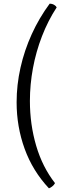

<svg xmlns="http://www.w3.org/2000/svg" viewBox="-20 -820 360 1040"><path d="M245 200Q157 106 113.5 -14Q70 -134 70 -266Q70 -360 91 -453.5Q112 -547 152 -635Q192 -723 249 -800Q263 -800 273.5 -793.5Q284 -787 287 -780Q240 -708 207.5 -624Q175 -540 158.5 -451Q142 -362 142 -273Q142 -146 176 -30.5Q210 85 278 172Q272 183 262 190.5Q252 198 245 200Z"/></svg>

Font: Texturina 12pt ExtraLight
Style: Regular
Weight: 250
Designer: Guillermo Torres Carreño
Foundry: Omnibus-Type
Version: Version 1.002